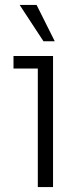

<svg xmlns="http://www.w3.org/2000/svg" viewBox="-20 -762 331 782"><path d="M134 0V-483H35V-534H196V0ZM157 -594 60 -742H129L203 -594Z"/></svg>

Font: Mozilla Text ExtraLight
Style: Regular
Weight: 200
Designer: Studio DRAMA
Foundry: Studio DRAMA
Version: Version 1.000